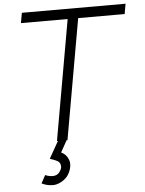

<svg xmlns="http://www.w3.org/2000/svg" viewBox="-64 -800 829 1101"><g transform="rotate(-5 350.5 -250.0)"><path d="M296 0 258.5 67.5Q289 82 300 112.5Q307.5 130 303 155Q297 186 278 209.5Q261.5 228 239 239Q216.5 250 195 250L184.5 249Q160 248.5 131 234.5L156 188.5Q177 198 199 198Q225 198 238.5 179Q248.5 166 251 154Q251.5 149.5 251.2 145Q251 140.5 250 136.5Q246 122.5 235 116Q229.5 113 223 110Q216.5 107 210.2 104.8Q204 102.5 198.8 100.8Q193.5 99 190.5 98L246 0H240.5L362.5 -691.5H93.5L104 -750H701L690.5 -691.5H423L301 0Z"/></g></svg>

Font: Russisch Sans Light
Style: Italic
Weight: 300
Italic angle: -10°
Designer: Michael Sharanda (font) & Cristiano Sobral (main changes)
Foundry: Michael Sharanda
Version: Version 2.00;September 8, 2020;FontCreator 13.0.0.2681 64-bi